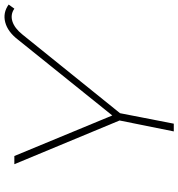

<svg xmlns="http://www.w3.org/2000/svg" viewBox="10 -793 783 843"><g transform="rotate(-90 401.5 -371.5)"><path d="M246 0 294 -238 102 -700H138L316 -270L648 -683Q683 -729 725 -740Q767 -751 803 -725L785 -700Q759 -718 729 -708.5Q699 -699 671 -664L326 -236L280 0Z"/></g></svg>

Font: Montserrat Thin ExtraLight
Style: Italic
Weight: 250
Italic angle: -11.3°
Version: Version 9.000